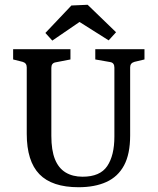

<svg xmlns="http://www.w3.org/2000/svg" viewBox="-20 -776 660 804"><path d="M585 -570V-527L543 -517Q525 -512 525 -494V-209Q525 -131 499.5 -83.5Q474 -36 425.5 -14Q377 8 309 8Q198 8 145 -46.5Q92 -101 92 -216V-494Q92 -512 75 -517L35 -527V-570H275V-527L213 -515Q195 -512 195 -492V-207Q195 -147 210 -109.5Q225 -72 254.5 -54Q284 -36 326 -36Q399 -36 429 -80.5Q459 -125 459 -204V-493Q459 -513 442 -516L379 -527V-570ZM170 -638 279 -753 347 -756 466 -641 435 -607 313 -684 199 -606Z"/></svg>

Font: Yrsa Medium
Style: Regular
Weight: 500
Designer: Anna Giedrys (Yrsa+Rasa design), David Brezina (Yrsa art-direction, Rasa art-direction, design)
Foundry: Rosetta Type Foundry
Version: Version 2.004